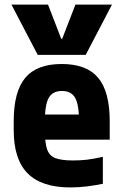

<svg xmlns="http://www.w3.org/2000/svg" viewBox="-20 -810 540 840"><path d="M30 -790H190L248 -640H252L310 -790H470L355 -570H145ZM288 10Q162 10 101 -51.5Q40 -113 40 -240V-280Q40 -409 90.5 -469.5Q141 -530 250 -530Q359 -530 409.5 -469.5Q460 -409 460 -280V-199H108V-309H350L326 -274Q326 -351 309 -381.5Q292 -412 251 -412Q210 -412 193 -381.5Q176 -351 176 -274V-246Q176 -188 185.5 -158.5Q195 -129 221.5 -118.5Q248 -108 300 -108Q329 -108 358 -111Q387 -114 430 -124V-6Q397 1 360 5.5Q323 10 288 10Z"/></svg>

Font: M PLUS 1 Code
Style: Regular
Weight: 400
Designer: Coji Morishita
Foundry: UNDERFOREST DESIGN
Version: Version 1.005